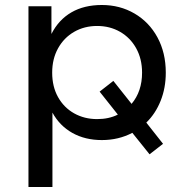

<svg xmlns="http://www.w3.org/2000/svg" viewBox="-20 -555 739 769"><path d="M623.5 -151.5C637.2 -185.8 644 -223.3 644 -264C644 -317.3 632.8 -364.5 610.5 -405.5C588.2 -446.5 557.5 -478.3 518.5 -501C479.5 -523.7 436 -535 388 -535C340.7 -535 300 -525.2 266 -505.5C232 -485.8 205.3 -457 186 -419V-530H94V194H190V-104C209.3 -68.7 236 -41.5 270 -22.5C304 -3.5 343.3 6 388 6C432.7 6 473.3 -3.7 510 -23L579 63L633 21L566 -64C590.7 -88 609.8 -117.2 623.5 -151.5ZM452 -96C428 -84 400.3 -78 369 -78C335 -78 304.3 -85.7 277 -101C249.7 -116.3 228.2 -138 212.5 -166C196.8 -194 189 -226.7 189 -264C189 -300.7 196.8 -333.2 212.5 -361.5C228.2 -389.8 249.7 -411.8 277 -427.5C304.3 -443.2 335 -451 369 -451C403 -451 433.7 -443.2 461 -427.5C488.3 -411.8 509.8 -389.8 525.5 -361.5C541.2 -333.2 549 -300.7 549 -264C549 -214 535 -172.3 507 -139L434 -231L379 -188Z"/></svg>

Font: ICO Headline
Style: Regular
Weight: 500
Designer: Julieta Ulanovsky
Foundry: Julieta Ulanovsky
Version: Version 7.200